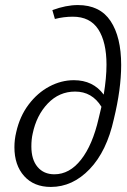

<svg xmlns="http://www.w3.org/2000/svg" viewBox="-20 -731 501 759"><path d="M37 -149Q37 -179 44 -208Q58 -271 93 -317.5Q128 -364 175 -389Q222 -414 272 -414Q348 -414 390 -357Q401 -423 401 -475Q401 -565 368.5 -615Q336 -665 268 -665Q232 -665 197 -656L187 -691Q241 -711 288 -711Q375 -711 417 -648Q459 -585 459 -474Q459 -379 430 -260Q402 -133 334.5 -62.5Q267 8 181 8Q114 8 75.5 -35Q37 -78 37 -149ZM104 -152Q104 -100 128.5 -71Q153 -42 195 -42Q255 -42 300.5 -100Q346 -158 370 -263L381 -309Q344 -369 277 -369Q214 -369 169 -322Q124 -275 109 -202Q104 -180 104 -152Z"/></svg>

Font: LXGW Bright GB
Style: Italic
Weight: 400
Italic angle: -12°
Designer: Christian Thalmann (Catharsis Fonts)
Foundry: LXGW / Christian Thalmann (Catharsis Fonts) / Fontworks Inc.
Version: Version 5.510